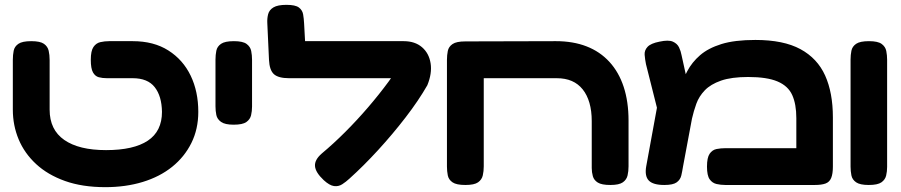

<svg xmlns="http://www.w3.org/2000/svg" viewBox="-20 -755 3722 793"><path d="M415 18Q320 18 248.5 -7.5Q177 -33 129 -77.5Q81 -122 57 -179.5Q33 -237 33 -302V-508Q33 -528 36.5 -545.5Q40 -563 56 -574Q72 -585 109 -585Q146 -585 161.5 -574Q177 -563 181 -545.5Q185 -528 185 -507V-302Q185 -219 245.5 -177Q306 -135 418 -135Q532 -135 590.5 -174Q649 -213 649 -293Q648 -358 619 -395Q590 -432 528 -432H422Q403 -432 388 -436Q373 -440 364 -456Q355 -472 355 -508Q355 -545 366 -561Q377 -577 394.5 -581Q412 -585 431 -585H528Q615 -585 675.5 -546.5Q736 -508 767.5 -442.5Q799 -377 799 -293Q799 -222 770.5 -164.5Q742 -107 691 -66Q640 -25 569.5 -3.5Q499 18 415 18Z M945 -240Q909 -240 893 -251.5Q877 -263 873.5 -280Q870 -297 870 -316V-509Q870 -528 873.5 -545.5Q877 -563 893 -574Q909 -585 946 -585Q983 -585 998.5 -573.5Q1014 -562 1017.5 -544.5Q1021 -527 1021 -508V-315Q1021 -296 1017 -279Q1013 -262 997.5 -251Q982 -240 945 -240Z M1317 -11Q1283 -43 1281 -69Q1279 -95 1309 -121Q1357 -161 1406 -210Q1455 -259 1500.5 -312Q1546 -365 1585 -418Q1624 -471 1652 -517L1745 -403Q1709 -340 1655.5 -270.5Q1602 -201 1541.5 -135Q1481 -69 1423 -17Q1409 -4 1393.5 6Q1378 16 1359.5 13.5Q1341 11 1317 -11ZM1745 -403 1645 -432H1174Q1130 -432 1111.5 -448.5Q1093 -465 1091 -508L1084 -660Q1083 -679 1087.5 -696.5Q1092 -714 1109.5 -724.5Q1127 -735 1163 -735Q1200 -735 1214.5 -724Q1229 -713 1232 -695.5Q1235 -678 1236 -658L1240 -585H1647Q1694 -585 1723 -560Q1752 -535 1758.5 -493.5Q1765 -452 1745 -403Z M1902 9Q1865 9 1849 -2Q1833 -13 1829.5 -30.5Q1826 -48 1826 -67V-508Q1826 -527 1829.5 -544.5Q1833 -562 1849 -573Q1865 -584 1902 -584L2276 -585Q2347 -585 2402.5 -563.5Q2458 -542 2497 -499.5Q2536 -457 2556 -396Q2576 -335 2576 -257V-68Q2576 -48 2572 -30.5Q2568 -13 2552.5 -2Q2537 9 2501 9Q2465 9 2449 -1Q2433 -11 2428.5 -27.5Q2424 -44 2424 -61V-255Q2424 -297 2414.5 -330Q2405 -363 2386.5 -386Q2368 -409 2341.5 -420.5Q2315 -432 2279 -432H1978V-68Q1978 -48 1974 -30.5Q1970 -13 1954.5 -2Q1939 9 1902 9Z M3420 -270V-67Q3420 -37 3413 -20Q3406 -3 3389.5 3Q3373 9 3345 9H2976Q2957 9 2939.5 5Q2922 1 2911 -14.5Q2900 -30 2900 -67Q2900 -104 2911 -120Q2922 -136 2939.5 -139.5Q2957 -143 2977 -143H3269V-267Q3269 -325 3252 -362.5Q3235 -400 3191.5 -418.5Q3148 -437 3070 -437Q3001 -437 2958 -422Q2915 -407 2891 -382Q2867 -357 2856 -326.5Q2845 -296 2838 -265L2801 -67Q2798 -48 2794 -30.5Q2790 -13 2775 -2Q2760 9 2724 9Q2677 9 2659.5 -9.5Q2642 -28 2649 -68L2703 -363L2757 -305Q2772 -344 2785.5 -384Q2799 -424 2818.5 -461Q2838 -498 2871.5 -527Q2905 -556 2959.5 -573Q3014 -590 3100 -590Q3216 -590 3286 -552Q3356 -514 3388 -443Q3420 -372 3420 -270ZM2719 -208 2648 -490Q2644 -510 2642.5 -528.5Q2641 -547 2654.5 -561.5Q2668 -576 2704 -583Q2741 -591 2759 -583Q2777 -575 2784.5 -559.5Q2792 -544 2795 -527L2839 -327Z M3568 9Q3532 9 3516 -2Q3500 -13 3496.5 -30.5Q3493 -48 3493 -67V-509Q3493 -528 3496.5 -545.5Q3500 -563 3516 -574Q3532 -585 3569 -585Q3606 -585 3621.5 -573.5Q3637 -562 3640.5 -544.5Q3644 -527 3644 -508V-66Q3644 -47 3640 -30Q3636 -13 3620.5 -2Q3605 9 3568 9Z"/></svg>

Font: Fredoka Expanded SemiBold
Style: Regular
Weight: 600
Width: 7
Designer: Ben Nathan
Foundry: Milena B. Brandão, Ben Nathan
Version: Version 2.001